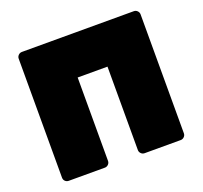

<svg xmlns="http://www.w3.org/2000/svg" viewBox="-121 -840 1035 980"><g transform="rotate(-20 396.0 -350.0)"><path d="M92 -700H700Q711 -700 719 -692Q727 -684 727 -673V-27Q727 -16 719 -8Q711 0 700 0H504Q493 0 485 -8Q477 -16 477 -27V-480H315V-27Q315 -16 307 -8Q299 0 288 0H92Q81 0 73 -7.5Q65 -15 65 -27V-673Q65 -684 73 -692Q81 -700 92 -700Z"/></g></svg>

Font: Rubik One
Style: Regular
Weight: 400
Designer: Hubert and Fischer with Elvire Volk Leonovitch
Foundry: Hubert and Fischer with Elvire Volk Leonovitch
Version: Version 1.001